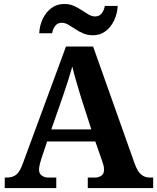

<svg xmlns="http://www.w3.org/2000/svg" viewBox="-20 -949 793 969"><path d="M4 0V-53H16Q43 -53 61.5 -67Q80 -81 96 -126L313 -714H450L659 -125Q674 -83 692.5 -68Q711 -53 735 -53H753V0H423V-53H462Q477 -53 491 -62Q505 -71 505 -92Q505 -104 502 -115.5Q499 -127 496 -135L461 -235H218L189 -149Q185 -137 181 -120.5Q177 -104 177 -92Q177 -73 191 -63Q205 -53 222 -53H264V0ZM239 -296H441L388 -460Q378 -494 365.5 -536Q353 -578 345 -613Q336 -581 323 -540.5Q310 -500 298 -465ZM449 -771Q422 -771 400 -780.5Q378 -790 359.5 -802.5Q341 -815 324.5 -824.5Q308 -834 292 -834Q270 -834 258 -817.5Q246 -801 243 -781H178Q180 -822 196.5 -855.5Q213 -889 240.5 -909Q268 -929 304 -929Q331 -929 352.5 -919.5Q374 -910 392.5 -897.5Q411 -885 427.5 -875.5Q444 -866 460 -866Q482 -866 494 -882.5Q506 -899 509 -919H574Q572 -879 555.5 -845Q539 -811 512 -791Q485 -771 449 -771Z"/></svg>

Font: Noto Serif NP Hmong
Style: Regular
Weight: 400
Designer: Dalton Maag Ltd
Foundry: Dalton Maag Ltd
Version: Version 1.001